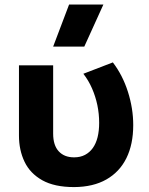

<svg xmlns="http://www.w3.org/2000/svg" viewBox="-20 -784 636 820"><path d="M296.5 15Q212.5 15 160.5 -14.2Q108.5 -43.5 84.8 -93.2Q61 -143 61 -205V-505H207V-213.5Q207 -163.5 230.8 -137.8Q254.5 -112 296.5 -112Q323 -112 343 -122.5Q363 -133 376.5 -152Q390 -171 396.8 -198.2Q403.5 -225.5 403.5 -259Q403.5 -298 395.8 -335Q388 -372 373.2 -406Q358.5 -440 336 -469L462 -517.5Q504 -462.5 526.5 -391.5Q549 -320.5 549 -250Q549 -167.5 519.8 -108.5Q490.5 -49.5 434.2 -17.5Q378 14.5 296.5 15ZM207 -585 275 -764.5H421.5L340 -585Z"/></svg>

Font: Geologica Cursive SemiBold
Style: Regular
Weight: 600
Designer: Sindre Bremnes, Frode Helland
Foundry: Monokrom Skriftforlag AS
Version: Version 1.010;gftools[0.9.28]